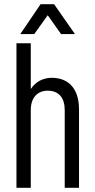

<svg xmlns="http://www.w3.org/2000/svg" viewBox="-20 -897 455 917"><path d="M58.6 -690.4H127V-471.7Q144.5 -498 169.9 -511.7Q197.3 -525.4 226.6 -525.4Q288.1 -525.4 323.2 -486.3Q357.4 -446.3 357.4 -374V0H289.1V-371.1Q289.1 -416 267.6 -440.4Q246.1 -463.9 208 -463.9Q171.9 -463.9 149.4 -440.4Q127 -415 127 -371.1V0H58.6ZM173.8 -877H238.3L337.9 -734.4H271.5L208 -824.2L143.6 -734.4H77.1Z"/></svg>

Font: Dinish Condensed
Style: Regular
Weight: 400
Width: 3
Designer: Bert Driehuis
Foundry: Playbeing
Version: Version 3.006; git-39231f3c-release